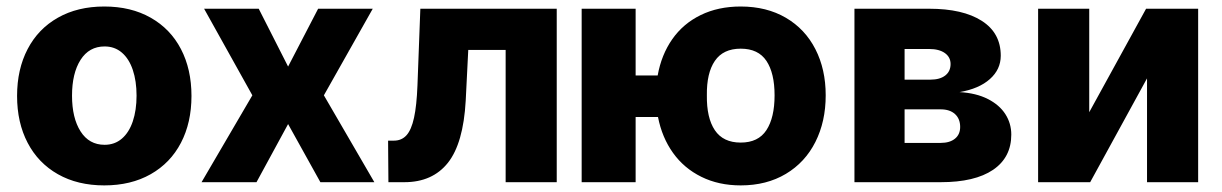

<svg xmlns="http://www.w3.org/2000/svg" viewBox="-20 -557 3736 587"><path d="M32.2 -263.7Q32.2 -345.2 64.5 -407Q96.7 -468.8 157 -502.9Q217.3 -537.1 298.8 -537.1Q380.4 -537.1 440.7 -502.9Q501 -468.8 533.2 -407Q565.4 -345.2 565.4 -263.7Q565.4 -182.1 533.2 -120.4Q501 -58.6 440.7 -24.4Q380.4 9.8 298.8 9.8Q217.3 9.8 157 -24.4Q96.7 -58.6 64.5 -120.4Q32.2 -182.1 32.2 -263.7ZM397.5 -264.6Q397.5 -309.1 386 -343.3Q374.5 -377.4 352.5 -396.2Q330.6 -415 299.8 -415Q252.4 -415 226.3 -374Q200.2 -333 200.2 -264.6Q200.2 -196.3 226.3 -155.3Q252.4 -114.3 299.8 -114.3Q330.6 -114.3 352.5 -133.1Q374.5 -151.9 386 -186Q397.5 -220.2 397.5 -264.6Z M860.8 -353.5 952.6 -530.3H1119.6L970.2 -265.6L1124.5 0H959.5L860.8 -177.7L764.2 0H596.2L751.5 -265.6L604 -530.3H771Z M1166.5 -127H1184.1Q1208 -127 1222.9 -143.6Q1237.8 -160.2 1245.8 -197Q1253.9 -233.9 1256.3 -295.9L1265.1 -530.3H1682.1V0H1525.9V-404.3H1411.6L1403.8 -249Q1396.5 -118.7 1349.4 -59.3Q1302.2 0 1216.3 0H1167.5Z M1923.3 -326.2H1990.7Q2002 -389.6 2035.4 -437.3Q2068.8 -484.9 2122.3 -511Q2175.8 -537.1 2244.6 -537.1Q2323.7 -537.1 2382.6 -502.7Q2441.4 -468.3 2472.9 -406.7Q2504.4 -345.2 2504.4 -265.6Q2504.4 -185.5 2472.9 -123Q2441.4 -60.5 2382.6 -25.4Q2323.7 9.8 2244.6 9.8Q2177.2 9.8 2124.3 -16.4Q2071.3 -42.5 2037.6 -89.6Q2003.9 -136.7 1991.7 -199.2H1923.3V0H1758.3V-530.3H1923.3ZM2348.1 -265.6Q2348.1 -333.5 2323.2 -370.8Q2298.3 -408.2 2244.6 -408.2Q2190.9 -408.2 2165.5 -370.8Q2140.1 -333.5 2141.1 -265.6Q2140.1 -196.8 2165.5 -158.9Q2190.9 -121.1 2244.6 -121.1Q2298.3 -121.1 2323.2 -159.2Q2348.1 -197.3 2348.1 -265.6Z M2592.3 -530.3H2820.8Q2923.8 -530.3 2981.7 -493.2Q3039.6 -456.1 3039.6 -386.7Q3039.6 -344.7 3006.3 -315.2Q2973.1 -285.6 2913.6 -275.4Q2964.4 -272.5 3000 -254.4Q3035.6 -236.3 3053.7 -208Q3071.8 -179.7 3071.8 -145.5Q3071.8 -75.7 3016.1 -37.8Q2960.4 0 2856 0H2592.3ZM2915.5 -168.9Q2915.5 -193.8 2899.7 -208.3Q2883.8 -222.7 2856 -222.7H2745.6V-120.1H2856Q2883.8 -120.1 2899.7 -133.1Q2915.5 -146 2915.5 -168.9ZM2886.2 -361.3Q2886.2 -382.3 2868.7 -394.8Q2851.1 -407.2 2820.8 -407.2H2745.6V-313.5H2824.7Q2853.5 -313.5 2869.9 -326.2Q2886.2 -338.9 2886.2 -361.3Z M3483.9 -530.3H3643.1V0H3486.8V-317.4L3313 0H3153.8V-530.3H3310.1V-213.9Z"/></svg>

Font: Pretendard ExtraBold
Style: Regular
Weight: 800
Designer: Base glyphs from Inter by Rasmus Andersson; Hangeul glyphs from Noto Sans CJK(Source Han Sans) by Jang Soo-young and Kan
Foundry: Kil Hyung-jin
Version: Version 1.309